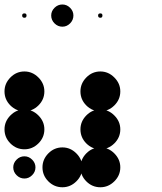

<svg xmlns="http://www.w3.org/2000/svg" viewBox="-24 -818 711 843"><path d="M416.7 -170.8Q451.7 -170.8 477.9 -144.6Q504.2 -118.3 504.2 -83.3Q504.2 -47.5 477.9 -21.7Q451.7 4.2 416.7 4.2Q380.8 4.2 355 -21.7Q329.2 -47.5 329.2 -83.3Q329.2 -118.3 355 -144.6Q380.8 -170.8 416.7 -170.8ZM416.7 -337.5Q451.7 -337.5 477.9 -311.2Q504.2 -285 504.2 -250Q504.2 -214.2 477.9 -188.3Q451.7 -162.5 416.7 -162.5Q380.8 -162.5 355 -188.3Q329.2 -214.2 329.2 -250Q329.2 -285 355 -311.2Q380.8 -337.5 416.7 -337.5ZM416.7 -131.7Q435.8 -131.7 450.4 -117.1Q465 -102.5 465 -83.3Q465 -63.3 450.4 -48.8Q435.8 -34.2 416.7 -34.2Q396.7 -34.2 382.1 -48.8Q367.5 -63.3 367.5 -83.3Q367.5 -102.5 382.1 -117.1Q396.7 -131.7 416.7 -131.7ZM250 -170.8Q285 -170.8 311.2 -144.6Q337.5 -118.3 337.5 -83.3Q337.5 -47.5 311.2 -21.7Q285 4.2 250 4.2Q214.2 4.2 188.3 -21.7Q162.5 -47.5 162.5 -83.3Q162.5 -118.3 188.3 -144.6Q214.2 -170.8 250 -170.8ZM83.3 -131.7Q102.5 -131.7 117.1 -117.1Q131.7 -102.5 131.7 -83.3Q131.7 -63.3 117.1 -48.8Q102.5 -34.2 83.3 -34.2Q63.3 -34.2 48.8 -48.8Q34.2 -63.3 34.2 -83.3Q34.2 -102.5 48.8 -117.1Q63.3 -131.7 83.3 -131.7ZM416.7 -337.5Q451.7 -337.5 477.9 -311.2Q504.2 -285 504.2 -250Q504.2 -214.2 477.9 -188.3Q451.7 -162.5 416.7 -162.5Q380.8 -162.5 355 -188.3Q329.2 -214.2 329.2 -250Q329.2 -285 355 -311.2Q380.8 -337.5 416.7 -337.5ZM83.3 -337.5Q118.3 -337.5 144.6 -311.2Q170.8 -285 170.8 -250Q170.8 -214.2 144.6 -188.3Q118.3 -162.5 83.3 -162.5Q47.5 -162.5 21.7 -188.3Q-4.2 -214.2 -4.2 -250Q-4.2 -285 21.7 -311.2Q47.5 -337.5 83.3 -337.5ZM416.7 -504.2Q451.7 -504.2 477.9 -477.9Q504.2 -451.7 504.2 -416.7Q504.2 -380.8 477.9 -355Q451.7 -329.2 416.7 -329.2Q380.8 -329.2 355 -355Q329.2 -380.8 329.2 -416.7Q329.2 -451.7 355 -477.9Q380.8 -504.2 416.7 -504.2ZM83.3 -504.2Q118.3 -504.2 144.6 -477.9Q170.8 -451.7 170.8 -416.7Q170.8 -380.8 144.6 -355Q118.3 -329.2 83.3 -329.2Q47.5 -329.2 21.7 -355Q-4.2 -380.8 -4.2 -416.7Q-4.2 -451.7 21.7 -477.9Q47.5 -504.2 83.3 -504.2ZM416.7 -759.2Q425.8 -759.2 425.8 -750Q425.8 -740 416.7 -740Q406.7 -740 406.7 -750Q406.7 -759.2 416.7 -759.2ZM250 -798.3Q269.2 -798.3 283.8 -783.8Q298.3 -769.2 298.3 -750Q298.3 -730 283.8 -715.4Q269.2 -700.8 250 -700.8Q230 -700.8 215.4 -715.4Q200.8 -730 200.8 -750Q200.8 -769.2 215.4 -783.8Q230 -798.3 250 -798.3ZM83.3 -759.2Q92.5 -759.2 92.5 -750Q92.5 -740 83.3 -740Q73.3 -740 73.3 -750Q73.3 -759.2 83.3 -759.2Z"/></svg>

Font: 0xA000-Dots-Mono
Style: Dots-Mono
Weight: 400
Version: Version 0.1